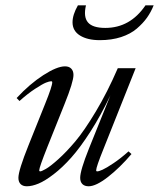

<svg xmlns="http://www.w3.org/2000/svg" viewBox="-20 -666 579 698"><path d="M342.8 -520Q297.9 -520 270.8 -536.9Q243.7 -553.7 243.7 -585Q243.7 -612.3 263.2 -646.5H292.5Q282.7 -604.5 299.8 -584.5Q316.9 -564.5 362.8 -564.5Q453.1 -564.5 508.8 -646.5H538.6Q528.8 -622.1 514.4 -601.8Q500 -581.5 477.3 -562Q454.6 -542.5 420.2 -531.2Q385.7 -520 342.8 -520ZM77.6 11.2Q63 11.2 54.9 3.2Q46.9 -4.9 46.9 -19.5Q46.9 -46.4 84 -138.7L144.5 -289.6Q169.9 -352.5 169.9 -366.7Q169.9 -370.6 166 -370.6Q159.7 -370.6 147.2 -365.7Q134.8 -360.8 108.2 -343.5Q81.5 -326.2 50.8 -298.8L40.5 -309.6Q87.4 -360.4 137.2 -392.6Q187 -424.8 216.3 -424.8Q231 -424.8 239 -416.5Q247.1 -408.2 247.1 -393.6Q247.1 -368.2 214.4 -287.1L151.9 -130.9Q122.6 -57.1 122.6 -46.9Q122.6 -43 126.5 -43Q130.9 -43 146.5 -51.8Q162.1 -60.5 191.7 -86.9Q221.2 -113.3 253.9 -152.1Q286.6 -190.9 328.6 -261Q370.6 -331.1 408.2 -418H473.1L356 -124Q329.6 -58.6 329.6 -46.9Q329.6 -43 333.5 -43Q339.4 -43 353 -49.1Q366.7 -55.2 392.8 -72.8Q418.9 -90.3 447.3 -115.7L458 -106Q416 -56.6 372.6 -22.7Q329.1 11.2 302.2 11.2Q287.6 11.2 279.5 3.2Q271.5 -4.9 271.5 -19.5Q271.5 -46.4 303.2 -125.5L381.3 -319.3Q346.7 -246.6 309.1 -188Q271.5 -129.4 239 -93Q206.5 -56.6 175 -32.5Q143.6 -8.3 119.9 1.5Q96.2 11.2 77.6 11.2Z"/></svg>

Font: Elstob 18pt
Style: Italic
Weight: 400
Italic angle: -20°
Designer: Peter S. Baker
Version: Version 1.015